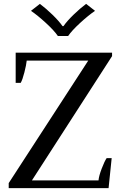

<svg xmlns="http://www.w3.org/2000/svg" viewBox="-20 -972 631 992"><path d="M140 -916 186 -952Q217 -929 251 -896Q285 -863 303 -837H308Q326 -863 360 -896Q394 -929 425 -952L471 -916Q437 -893 394 -853.5Q351 -814 332 -786H279Q260 -814 217 -853.5Q174 -893 140 -916ZM25 -26 436 -659H118Q116 -637 106 -598Q96 -559 87 -544H61V-700H559V-682L145 -40H489Q491 -63 505.5 -101Q520 -139 531 -155H557L541 0H25Z"/></svg>

Font: Trirong Medium
Style: Regular
Weight: 500
Designer: Katatrad Team
Foundry: CadsonDemak
Version: Version 1.001